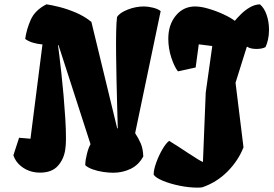

<svg xmlns="http://www.w3.org/2000/svg" viewBox="-20 -776 1245 874"><path d="M495.6 10.3Q474.6 10.3 449.5 6.6Q424.3 2.9 402.3 -4.9Q380.4 -12.7 368.2 -23.9V-29.3Q369.1 -49.8 376.2 -77.4Q383.3 -105 392.1 -119.6L246.1 -571.3L244.1 -570.3Q246.1 -556.6 250.2 -522.5Q254.4 -488.3 259.5 -441.4Q264.6 -394.5 269.3 -342Q273.9 -289.6 277.1 -238.8Q280.3 -188 280.3 -146.5Q280.3 -117.2 277.3 -97.2Q271.5 -52.7 243.9 -21.5Q216.3 9.8 162.6 9.8Q118.7 9.8 85.4 -12.5Q52.2 -34.7 41 -69.3L66.9 -148.9L118.7 -144.5L173.3 -573.7Q152.8 -575.2 132.1 -581.1Q111.3 -586.9 94.7 -598.6Q100.6 -642.6 120.1 -686.3Q139.6 -730 191.4 -756.3Q213.4 -753.4 249.5 -744.4Q285.6 -735.4 325 -718.8Q364.3 -702.1 396 -676.3L513.7 -190.9L516.1 -192.9Q515.1 -233.9 513.4 -290.3Q511.7 -346.7 510.5 -408.4Q509.3 -470.2 508.5 -528.1Q507.8 -585.9 508.8 -631.1Q509.8 -676.3 512.7 -698.2Q524.4 -717.8 561 -732.2Q597.7 -746.6 634.8 -746.6Q653.3 -746.6 675.8 -741.2Q698.2 -735.8 711.4 -725.6L595.2 -169.9Q610.8 -146 620.8 -122.8Q630.9 -99.6 632.3 -64Q611.3 -24.9 574.5 -7.3Q537.6 10.3 495.6 10.3ZM878.9 78.1Q839.8 78.1 797.1 69.3Q754.4 60.5 721.9 47.1Q689.5 33.7 679.7 19.5V12.7Q680.7 -6.8 691.9 -37.6Q703.1 -68.4 719.2 -96.2Q735.4 -124 750 -134.8Q768.1 -124 791.3 -108.9Q814.5 -93.8 837.4 -78.6Q860.4 -63.5 878.2 -52.5Q896 -41.5 903.8 -38.6L916.5 -354.5L946.3 -566.4L884.8 -574.2L870.6 -468.8L790 -451.2Q773.9 -471.2 760 -513.2Q746.1 -555.2 746.1 -599.6Q746.1 -663.6 780.5 -705.1Q814.9 -746.6 868.2 -746.6Q894.5 -746.6 929.4 -736.3Q964.4 -726.1 997.1 -710.9Q1029.8 -695.8 1048.8 -681.2Q1060.1 -694.8 1077.6 -712.2Q1095.2 -729.5 1117.2 -742.4Q1139.2 -755.4 1163.1 -756.3Q1183.1 -739.7 1193.8 -708Q1204.6 -676.3 1204.6 -640.1Q1204.6 -615.7 1199.7 -594.7Q1194.8 -573.7 1188.5 -561.5Q1173.3 -553.2 1147 -553.2Q1134.8 -553.2 1123.3 -555.7Q1111.8 -558.1 1106.4 -563H1103.5L1052.2 -399.4L1088.4 -105.5Q1064.9 -44.9 1015.4 4.9Q965.8 54.7 900.4 76.7Q891.1 78.1 878.9 78.1Z"/></svg>

Font: Fruktur
Style: Italic
Weight: 400
Italic angle: -8°
Designer: Viktoriya Grabowska, Eben Sorkin
Foundry: Viktoriya Grabowska
Version: Version 1.008; ttfautohint (v1.8.4.7-5d5b)